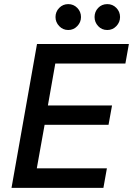

<svg xmlns="http://www.w3.org/2000/svg" viewBox="-20 -914 647 934"><path d="M36 0 160 -700H607L590 -605H249L213 -401H525L508 -307H197L159 -95H500L483 0ZM502 -768Q475 -768 457.5 -787Q440 -806 440 -831Q440 -857 457.5 -875.5Q475 -894 502 -894Q528 -894 546 -875.5Q564 -857 564 -831Q564 -806 546 -787Q528 -768 502 -768ZM312 -768Q286 -768 268 -787Q250 -806 250 -831Q250 -857 268 -875.5Q286 -894 312 -894Q338 -894 356 -875.5Q374 -857 374 -831Q374 -806 356 -787Q338 -768 312 -768Z"/></svg>

Font: DM Mono Medium
Style: Italic
Weight: 500
Italic angle: -10°
Designer: Colophon Foundry
Foundry: Colophon Foundry
Version: Version 1.000; ttfautohint (v1.8.2.53-6de2)